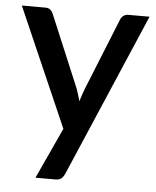

<svg xmlns="http://www.w3.org/2000/svg" viewBox="-50 -553 623 766"><g transform="rotate(5 261.0 -170.0)"><path d="M518 -510 237 145Q231.5 156.5 223.8 163Q216 169.5 200 169.5H120.5L214.5 -34.5L6.5 -510H100Q113.5 -510 120.8 -503.8Q128 -497.5 131.5 -489L253 -199.5Q257.5 -187 261.2 -174.8Q265 -162.5 268.5 -149.5Q272.5 -162.5 276.5 -175Q280.5 -187.5 285.5 -200L402 -489Q405.5 -498 413.8 -504Q422 -510 432 -510Z"/></g></svg>

Font: LatoLatin Semibold
Style: Regular
Weight: 600
Designer: Lukasz Dziedzic with Adam Twardoch and Botio Nikoltchev
Foundry: tyPoland Lukasz Dziedzic
Version: Version 2.015; 2015-08-06; http://www.latofonts.com/